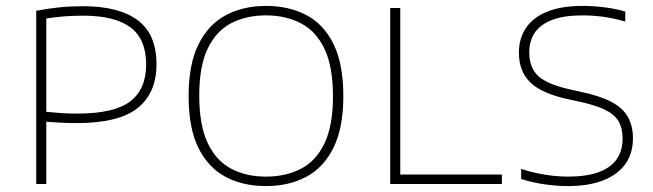

<svg xmlns="http://www.w3.org/2000/svg" viewBox="-20 -622 2208 649"><path d="M102.5 0V-585.5Q143.5 -593.5 180.8 -597.2Q218 -601 261 -601Q381.5 -601 445.2 -553.8Q509 -506.5 509 -404.5Q509 -308 445.5 -257Q382 -206 240.5 -206Q213 -206 187 -207.2Q161 -208.5 136.5 -210.5V0ZM241 -238Q366 -238 420 -279.2Q474 -320.5 474 -403.5Q474 -490 421 -529.5Q368 -569 261.5 -569Q225.5 -569 195 -566.5Q164.5 -564 136.5 -559.5V-244Q161.5 -241.5 186.5 -239.8Q211.5 -238 241 -238Z M879 7Q801.5 7 742.5 -24.2Q683.5 -55.5 650.5 -122.5Q617.5 -189.5 617.5 -297Q617.5 -405 651 -472.2Q684.5 -539.5 743.5 -570.8Q802.5 -602 879 -602Q957 -602 1016 -570.8Q1075 -539.5 1107.8 -472.2Q1140.5 -405 1140.5 -297Q1140.5 -189.5 1107.2 -122.5Q1074 -55.5 1015 -24.2Q956 7 879 7ZM879 -25Q946 -25 997.2 -51.5Q1048.5 -78 1077 -137.8Q1105.5 -197.5 1105.5 -296Q1105.5 -396.5 1077 -456.5Q1048.5 -516.5 997.2 -543.2Q946 -570 879 -570Q812 -570 761.2 -543.5Q710.5 -517 682 -457.5Q653.5 -398 653.5 -299Q653.5 -199 682 -138.8Q710.5 -78.5 761.2 -51.8Q812 -25 879 -25Z M1299 0V-595H1333V-32H1676.5V0Z M1898 7Q1861.5 7 1820.2 1Q1779 -5 1741.5 -17V-51Q1769.5 -42 1797 -36.2Q1824.5 -30.5 1850.2 -27.8Q1876 -25 1899.5 -25Q1962 -25 2003.2 -40Q2044.5 -55 2064.5 -83.8Q2084.5 -112.5 2084.5 -154Q2084.5 -189 2070.5 -212.5Q2056.5 -236 2023.5 -251.8Q1990.5 -267.5 1933 -279.5L1910 -284.5Q1814.5 -304 1774.2 -341.8Q1734 -379.5 1734 -444.5Q1734 -491.5 1757.5 -527Q1781 -562.5 1828.8 -582.2Q1876.5 -602 1949.5 -602Q1987 -602 2024 -597.2Q2061 -592.5 2093.5 -583V-549Q2057.5 -560 2021.2 -565Q1985 -570 1949 -570Q1887.5 -570 1847.8 -555.2Q1808 -540.5 1788.5 -512.5Q1769 -484.5 1769 -445.5Q1769 -392 1801 -363.5Q1833 -335 1917 -317.5L1940 -312.5Q2006.5 -298.5 2045.8 -278Q2085 -257.5 2102.2 -227Q2119.5 -196.5 2119.5 -154.5Q2119.5 -104.5 2094.5 -68.5Q2069.5 -32.5 2020.2 -12.8Q1971 7 1898 7Z"/></svg>

Font: Encode Sans SC SemiExpanded Thin
Style: Regular
Weight: 250
Width: 6
Designer: Multiple Designers
Foundry: Impallari Type
Version: Version 3.002